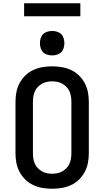

<svg xmlns="http://www.w3.org/2000/svg" viewBox="-20 -1150 640 1178"><path d="M300 8Q270 8 240.5 3Q211 -2 184 -14.5Q157 -27 135.5 -48Q114 -69 100 -95.5Q86 -122 80.5 -151Q75 -180 75 -210V-525Q75 -555 80.5 -584Q86 -613 100 -639.5Q114 -666 135.5 -687Q157 -708 184 -720.5Q211 -733 240.5 -738Q270 -743 300 -743Q330 -743 359.5 -738Q389 -733 416 -720.5Q443 -708 464.5 -687Q486 -666 500 -639.5Q514 -613 519.5 -584Q525 -555 525 -525V-210Q525 -180 519.5 -151Q514 -122 500 -95.5Q486 -69 464.5 -48Q443 -27 416 -14.5Q389 -2 359.5 3Q330 8 300 8ZM300 -84Q316 -84 332.5 -87.5Q349 -91 363 -99Q377 -107 388.5 -119Q400 -131 406.5 -146Q413 -161 415.5 -177.5Q418 -194 418 -210V-525Q418 -541 415.5 -557.5Q413 -574 406.5 -589Q400 -604 388.5 -616Q377 -628 363 -636Q349 -644 332.5 -647.5Q316 -651 300 -651Q284 -651 267.5 -647.5Q251 -644 237 -636Q223 -628 211.5 -616Q200 -604 193.5 -589Q187 -574 184.5 -557.5Q182 -541 182 -525V-210Q182 -194 184.5 -177.5Q187 -161 193.5 -146Q200 -131 211.5 -119Q223 -107 237 -99Q251 -91 267.5 -87.5Q284 -84 300 -84ZM300 -810Q285 -810 270 -814.5Q255 -819 244.5 -829.5Q234 -840 229.5 -855Q225 -870 225 -885Q225 -900 229.5 -915Q234 -930 244.5 -940.5Q255 -951 270 -955.5Q285 -960 300 -960Q315 -960 330 -955.5Q345 -951 355.5 -940.5Q366 -930 370.5 -915Q375 -900 375 -885Q375 -870 370.5 -855Q366 -840 355.5 -829.5Q345 -819 330 -814.5Q315 -810 300 -810ZM128 -1050V-1130H473V-1050Z"/></svg>

Font: Iosevka Semibold Extended
Style: Regular
Weight: 600
Width: 7
Monospace: yes
Designer: Belleve Invis
Foundry: Belleve Invis
Version: Version 32.5.0; ttfautohint (v1.8.4)